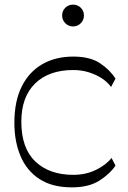

<svg xmlns="http://www.w3.org/2000/svg" viewBox="-20 -800 552 828"><path d="M290 8Q205 8 150 -28Q95 -64 68.5 -127Q42 -190 42 -270Q42 -364 74 -427.5Q106 -491 163 -523.5Q220 -556 296 -556Q368 -556 411 -527.5Q454 -499 478 -461L459 -425Q443 -447 418 -463Q393 -479 362 -488.5Q331 -498 296 -498Q191 -498 131.5 -440Q72 -382 72 -275Q72 -161 132.5 -103.5Q193 -46 296 -46Q351 -46 395 -68Q439 -90 461 -119L478 -86Q456 -52 410 -22Q364 8 290 8ZM295 -686Q275 -686 261.5 -700Q248 -714 248 -733Q248 -753 261.5 -766.5Q275 -780 295 -780Q315 -780 328.5 -766.5Q342 -753 342 -733Q342 -714 328.5 -700Q315 -686 295 -686Z"/></svg>

Font: Savate ExtraLight
Style: Regular
Weight: 200
Designer: Max Esnée
Foundry: Plomb Type
Version: Version 2.000